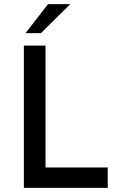

<svg xmlns="http://www.w3.org/2000/svg" viewBox="-20 -911 561 931"><path d="M104 -750.5 212.9 -891.1H320.8L178.7 -750.5ZM95.7 0V-689.9H200.7V-99.1H502.4V0Z"/></svg>

Font: HK Grotesk SemiBold Legacy
Style: Regular
Weight: 600
Designer: Alfredo Marco Pradil
Foundry: Hanken Design Co.
Version: Version 2.022;PS 002.022;hotconv 1.0.88;makeotf.lib2.5.64775